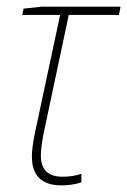

<svg xmlns="http://www.w3.org/2000/svg" viewBox="-20 -547 383 578"><path d="M165 11Q198 11 225 2V-24Q200 -15 168 -15Q103 -15 103 -79Q103 -101 111 -144L187 -502H338L343 -527H106L51 -521L47 -502H161L85 -146Q76 -102 76 -76Q76 11 165 11Z"/></svg>

Font: Noto Sans UI SemiCondensed Thin
Style: Italic
Weight: 250
Width: 4
Italic angle: -12°
Designer: Monotype Design Team
Foundry: Monotype Imaging Inc.
Version: Version 1.901